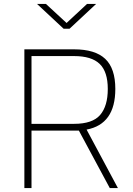

<svg xmlns="http://www.w3.org/2000/svg" viewBox="-20 -949 670 969"><path d="M534 0 378 -290H139V0H103V-700H354Q460 -700 511 -652Q562 -604 562 -500Q562 -322 417 -295L575 0ZM524 -500Q524 -587 483 -626.5Q442 -666 354 -666H139V-324H354Q447 -324 485.5 -369Q524 -414 524 -500ZM465 -929 331 -804H301L167 -929H212L316 -833L419 -929Z"/></svg>

Font: TitilliumText22L Th
Style: Thin
Weight: 100
Designer: Campivisivi
Foundry: Campivisivi
Version: 1.000